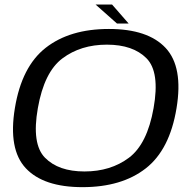

<svg xmlns="http://www.w3.org/2000/svg" viewBox="-20 -806 839 832"><path d="M337.5 5Q168.5 5 91.8 -77Q15 -159 44.5 -337.5Q74 -517.5 178.2 -599Q282.5 -680.5 451.8 -680.5Q621 -680.5 697.8 -598.2Q774.5 -516 745 -337.5Q715.5 -157 611.2 -76Q507 5 337.5 5ZM346 -63Q459.5 -63 538.8 -122.5Q618 -182 645.5 -337.5Q673.5 -494 615 -553.2Q556.5 -612.5 443 -612.5Q330 -612.5 250.8 -553.2Q171.5 -494 144 -337.5Q116.5 -182 175 -122.5Q233.5 -63 346 -63ZM487 -704 394 -786.5H465.5L537.5 -704Z"/></svg>

Font: Anybody ExtraExpanded Regular
Style: Italic
Weight: 400
Width: 8
Italic angle: -10°
Designer: Tyler Finck
Foundry: Etcetera Type Company
Version: Version 1.010; ttfautohint (v1.8.3) -l 8 -r 50 -G 200 -x 14 